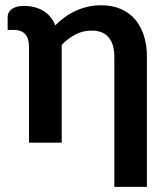

<svg xmlns="http://www.w3.org/2000/svg" viewBox="-20 -541 633 728"><path d="M9 -476.5Q9 -484.5 12.2 -492Q15.5 -499.5 23 -505.5Q30.5 -511.5 42.2 -515Q54 -518.5 71.5 -518.5Q112 -518.5 143.2 -500.5Q174.5 -482.5 189.5 -445Q206.5 -462 226 -476Q245.5 -490 267.2 -500Q289 -510 313 -515.5Q337 -521 364 -521Q406 -521 438.5 -506.8Q471 -492.5 492.8 -466.8Q514.5 -441 525.8 -405.2Q537 -369.5 537 -326.5V167.5H413.5V-326.5Q413.5 -373.5 392 -399.2Q370.5 -425 327 -425Q294.5 -425 266.5 -410.5Q238.5 -396 214 -371V0H90V-362Q90 -395.5 75.5 -411.5Q61 -427.5 33.5 -427.5H9Z"/></svg>

Font: Lato
Style: Bold
Weight: 700
Designer: Lukasz Dziedzic with Adam Twardoch and Botio Nikoltchev
Foundry: tyPoland Lukasz Dziedzic
Version: Version 2.010; 2014-09-01; http://www.latofonts.com/; ttfaut